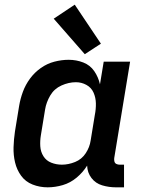

<svg xmlns="http://www.w3.org/2000/svg" viewBox="-20 -794 616 822"><path d="M184 8Q216 8 248.5 -1.5Q281 -11 308 -33.5Q335 -56 353 -85Q354 -55 371.5 -32Q389 -9 417.5 -0.5Q446 8 476 8H511V-89H492Q485 -89 478.5 -92Q472 -95 470 -102Q468 -109 469 -117L537 -530H424L408 -433Q401 -464 383.5 -489.5Q366 -515 336.5 -526.5Q307 -538 274 -538Q244 -538 213 -530Q182 -522 155 -503Q128 -484 108.5 -457.5Q89 -431 78 -401Q67 -371 62 -341L44 -231Q39 -197 38 -163.5Q37 -130 44.5 -98.5Q52 -67 70.5 -41.5Q89 -16 119.5 -4Q150 8 184 8ZM245 -89Q221 -89 199.5 -97.5Q178 -106 166 -125Q154 -144 152.5 -167.5Q151 -191 155 -215L173 -325Q178 -356 195 -385Q212 -414 243 -428Q274 -442 305 -442Q329 -442 350 -430.5Q371 -419 380.5 -397.5Q390 -376 390.5 -351.5Q391 -327 386 -302L368 -192Q364 -164 347 -138Q330 -112 301.5 -100.5Q273 -89 245 -89ZM343 -562 412 -607 300 -774 210 -714Z"/></svg>

Font: Iosevka Sparkle Semibold
Style: Italic
Weight: 600
Italic angle: -9°
Designer: Belleve Invis
Foundry: Belleve Invis
Version: Version 4.5.0; ttfautohint (v1.8.3)